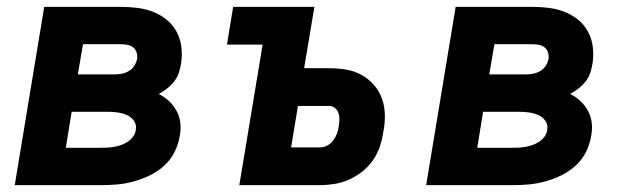

<svg xmlns="http://www.w3.org/2000/svg" viewBox="-20 -540 1840 560"><path d="M23 0 109 -520H332Q356 -520 380.5 -517Q405 -514 426.5 -505.5Q448 -497 466 -482.5Q484 -468 495 -447.5Q506 -427 509 -403Q512 -379 508 -354Q506 -341 501.5 -327.5Q497 -314 488 -302.5Q479 -291 467.5 -282Q456 -273 443 -266Q459 -258 472.5 -245.5Q486 -233 495 -216.5Q504 -200 506 -181Q508 -162 504 -142Q500 -118 488.5 -95.5Q477 -73 458 -56Q439 -39 416 -28Q393 -17 369 -10.5Q345 -4 321.5 -2Q298 0 274 0ZM207 -323H314Q324 -323 335 -325Q346 -327 356 -333Q366 -339 372 -348.5Q378 -358 380 -369Q381 -379 378 -388Q375 -397 367.5 -402.5Q360 -408 350.5 -409.5Q341 -411 332 -411H222ZM172 -109H274Q284 -109 294 -109.5Q304 -110 314.5 -112Q325 -114 334.5 -117.5Q344 -121 353 -127Q362 -133 368.5 -142Q375 -151 376 -161Q379 -175 371 -187Q363 -199 350 -204.5Q337 -210 323 -212Q309 -214 294 -214H189Z M678 0 746 -410H642L660 -520H897L867 -341H940Q965 -341 989.5 -337Q1014 -333 1034.5 -321.5Q1055 -310 1070.5 -292.5Q1086 -275 1094 -252.5Q1102 -230 1102.5 -205Q1103 -180 1098 -155Q1095 -134 1088 -113Q1081 -92 1068 -73Q1055 -54 1036.5 -39.5Q1018 -25 997.5 -16Q977 -7 955.5 -3.5Q934 0 913 0ZM913 -110Q924 -110 934.5 -115.5Q945 -121 952 -130.5Q959 -140 963 -151Q967 -162 968 -172Q970 -182 970 -192Q970 -202 967 -210.5Q964 -219 957 -225Q950 -231 940 -231H849L829 -110Z M1223 0 1309 -520H1532Q1556 -520 1580.5 -517Q1605 -514 1626.5 -505.5Q1648 -497 1666 -482.5Q1684 -468 1695 -447.5Q1706 -427 1709 -403Q1712 -379 1708 -354Q1706 -341 1701.5 -327.5Q1697 -314 1688 -302.5Q1679 -291 1667.5 -282Q1656 -273 1643 -266Q1659 -258 1672.5 -245.5Q1686 -233 1695 -216.5Q1704 -200 1706 -181Q1708 -162 1704 -142Q1700 -118 1688.5 -95.5Q1677 -73 1658 -56Q1639 -39 1616 -28Q1593 -17 1569 -10.5Q1545 -4 1521.5 -2Q1498 0 1474 0ZM1407 -323H1514Q1524 -323 1535 -325Q1546 -327 1556 -333Q1566 -339 1572 -348.5Q1578 -358 1580 -369Q1581 -379 1578 -388Q1575 -397 1567.5 -402.5Q1560 -408 1550.5 -409.5Q1541 -411 1532 -411H1422ZM1372 -109H1474Q1484 -109 1494 -109.5Q1504 -110 1514.5 -112Q1525 -114 1534.5 -117.5Q1544 -121 1553 -127Q1562 -133 1568.5 -142Q1575 -151 1576 -161Q1579 -175 1571 -187Q1563 -199 1550 -204.5Q1537 -210 1523 -212Q1509 -214 1494 -214H1389Z"/></svg>

Font: Iosevka XBd Ex Obl
Style: Regular
Weight: 800
Width: 7
Italic angle: -9°
Monospace: yes
Designer: Belleve Invis
Foundry: Belleve Invis
Version: Version 32.5.0; ttfautohint (v1.8.4)